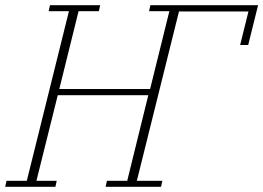

<svg xmlns="http://www.w3.org/2000/svg" viewBox="-27 -718 1012 738"><path d="M-2 -23H76L238 -675H160L165 -698H358L353 -675H275L201 -376H550L624 -675H546L551 -698H965L927 -545H896L928 -674H661L499 -23H597L592 0H379L384 -23H462L543 -352H195L113 -23H191L186 0H-7Z"/></svg>

Font: IBM Plex Serif ExtLt
Style: Italic
Weight: 200
Italic angle: -14°
Designer: Mike Abbink, Paul van der Laan, Pieter van Rosmalen
Foundry: Bold Monday
Version: Version 3.001